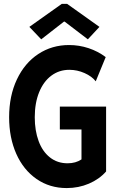

<svg xmlns="http://www.w3.org/2000/svg" viewBox="-20 -959 602 987"><path d="M312 -848.1H309.1L191.9 -756.8L130.9 -820.8L297.4 -939H325.2L491.2 -820.8L431.6 -756.8ZM287.6 -411.1H525.4V-77.6Q490.2 -37.6 437 -14.9Q383.8 7.8 322.8 7.8Q235.4 7.8 168 -38.8Q100.6 -85.4 63.7 -168.2Q26.9 -251 26.9 -356.4Q26.9 -466.3 66.9 -550.8Q106.9 -635.3 177 -681.4Q247.1 -727.5 335 -727.5Q386.7 -727.5 435.3 -711.4Q483.9 -695.3 523.4 -665.5L472.2 -541Q452.6 -566.4 414.8 -583.3Q377 -600.1 336.4 -600.1Q284.2 -600.1 243.9 -570.1Q203.6 -540 181.2 -484.9Q158.7 -429.7 158.7 -356Q158.7 -287.6 178.5 -233.9Q198.2 -180.2 236.6 -149.9Q274.9 -119.6 327.6 -119.6Q369.1 -119.6 398.9 -139.6V-293.5H287.6Z"/></svg>

Font: Reddit Mono
Style: Bold
Weight: 700
Designer: Stephen Hutchings
Foundry: Reddit
Version: Version 1.009